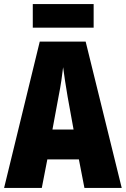

<svg xmlns="http://www.w3.org/2000/svg" viewBox="-20 -917 614 937"><path d="M392 0 365 -139H211L184 0H0L174 -714H398L574 0ZM310 -445Q303 -485 297.5 -522Q292 -559 288 -589Q285 -561 279.5 -524Q274 -487 266 -447L236 -285H339ZM437 -897V-782H140V-897Z"/></svg>

Font: Noto Sans Thai Looped ExtraCondensed Black
Style: Regular
Weight: 900
Width: 2
Designer: Sasikarn Vongin, Ben Mitchell
Foundry: The Fontpad Ltd
Version: Version 1.001; ttfautohint (v1.8.4.7-5d5b)